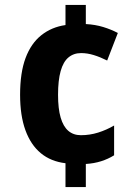

<svg xmlns="http://www.w3.org/2000/svg" viewBox="-20 -744 553 774"><path d="M326 -647Q364 -645 396.5 -635Q429 -625 455 -611L412 -500Q384 -514 358 -522Q332 -530 307 -530Q277 -530 256 -512.5Q235 -495 224.5 -457.5Q214 -420 214 -362Q214 -306 224.5 -270Q235 -234 255.5 -216.5Q276 -199 306 -199Q342 -199 375.5 -209.5Q409 -220 440 -238V-118Q416 -103 387.5 -94Q359 -85 326 -83V10H244V-86Q185 -93 144.5 -126.5Q104 -160 82.5 -219Q61 -278 61 -362Q61 -451 83 -510Q105 -569 146.5 -602Q188 -635 244 -643V-724H326Z"/></svg>

Font: Noto Sans Display SemiCondensed
Style: Regular
Weight: 400
Width: 4
Version: Version 2.003